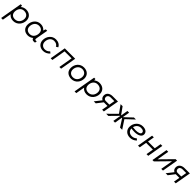

<svg xmlns="http://www.w3.org/2000/svg" viewBox="813 -3102 5875 5875"><g transform="rotate(45 3750.5 -164.0)"><path d="M10 200H84L135 -89C174 -30 243 6 330 6C513 6 615 -148 615 -295C615 -432 520 -526 370 -526C309 -526 246 -505 197 -463C197 -485 195 -508 193 -520H136ZM329 -68C279 -68 165 -91 165 -230C165 -334 222 -453 355 -453C466 -453 535 -391 535 -289C535 -181 469 -68 329 -68Z M1219 5C1239 5 1255 4 1275 1L1286 -65C1273 -62 1260 -61 1246 -61C1214 -61 1206 -80 1214 -127L1284 -520H1223C1210 -495 1199 -466 1192 -439C1151 -494 1085 -528 1000 -528C823 -528 725 -374 725 -227C725 -90 816 4 960 4C1022 4 1086 -18 1136 -61C1143 -19 1171 5 1219 5ZM1001 -454C1051 -454 1165 -431 1165 -292C1165 -188 1108 -69 975 -69C870 -69 805 -131 805 -233C805 -341 868 -454 1001 -454Z M1626 7C1708 7 1787 -29 1846 -97L1792 -140C1756 -97 1706 -64 1635 -64C1533 -64 1466 -132 1466 -230C1466 -331 1525 -453 1655 -453C1738 -453 1792 -417 1816 -363L1881 -401C1844 -480 1766 -525 1661 -525C1487 -525 1386 -372 1386 -223C1386 -86 1480 7 1626 7Z M1953 0H2027L2105 -450H2408L2330 0H2404L2494 -520H2043Z M2840 4C3024 4 3122 -145 3122 -293C3122 -428 3031 -524 2874 -524C2697 -524 2595 -377 2595 -227C2595 -38 2758 4 2840 4ZM2845 -68C2741 -68 2674 -133 2674 -233C2674 -340 2743 -452 2873 -452C2954 -452 3043 -406 3043 -287C3043 -181 2976 -68 2845 -68Z M3187 200H3261L3312 -89C3351 -30 3420 6 3507 6C3690 6 3792 -148 3792 -295C3792 -432 3697 -526 3547 -526C3486 -526 3423 -505 3374 -463C3374 -485 3372 -508 3370 -520H3313ZM3506 -68C3456 -68 3342 -91 3342 -230C3342 -334 3399 -453 3532 -453C3643 -453 3712 -391 3712 -289C3712 -181 3646 -68 3506 -68Z M4179 0H4254L4346 -520H4115C3999 -520 3906 -459 3906 -346C3906 -292 3930 -239 3985 -213L3817 0H3904L4056 -197H4065H4214ZM3984 -352C3984 -417 4035 -450 4096 -450H4258L4226 -267H4064C4015 -267 3984 -304 3984 -352Z M4354 0H4448L4700 -257H4708L4664 0H4738L4782 -257H4790L4954 0H5048L4865 -277L5123 -520H5036L4795 -293H4789L4828 -520H4754L4715 -293H4709L4546 -520H4459L4633 -276Z M5382 5C5465 5 5545 -27 5600 -88L5548 -132C5515 -95 5456 -68 5393 -68C5286 -68 5220 -136 5219 -229C5266 -222 5316 -217 5365 -217C5501 -217 5624 -268 5624 -372C5624 -467 5549 -523 5424 -523C5266 -523 5140 -393 5140 -220C5140 -92 5235 5 5382 5ZM5225 -289C5246 -383 5319 -450 5415 -450C5506 -450 5544 -417 5544 -366C5544 -310 5465 -280 5351 -280C5310 -280 5266 -284 5225 -289Z M6190 -520 6153 -305H5860L5897 -520H5822L5732 0H5807L5848 -235H6141L6100 0H6175L6265 -520Z M6357 0H6417L6803 -394H6807L6739 0H6813L6903 -520H6839L6457 -131H6453L6521 -520H6447Z M7290 0H7365L7457 -520H7226C7110 -520 7017 -459 7017 -346C7017 -292 7041 -239 7096 -213L6928 0H7015L7167 -197H7176H7325ZM7095 -352C7095 -417 7146 -450 7207 -450H7369L7337 -267H7175C7126 -267 7095 -304 7095 -352Z"/></g></svg>

Font: Fixel Display 20240404
Style: Italic
Weight: 400
Italic angle: -10°
Designer: AlfaBravo + MacPaw
Foundry: Kyrylo Tkachov, Marchela Mozhyna, Serhii Makarenko, Maria Weinstein, Zakhar Kryvoshyya
Version: Version 1.211;Glyphs 3.2 (3225)